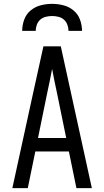

<svg xmlns="http://www.w3.org/2000/svg" viewBox="-20 -975 540 995"><path d="M44 0 151 -490 205 -735H295L456 0H376L337 -190H163L124 0ZM177 -260H323L276 -490Q269 -522 262.5 -554Q256 -586 250 -618Q244 -586 237.5 -554Q231 -522 224 -490ZM95 -815Q95 -845 105.5 -873.5Q116 -902 139 -921Q162 -940 191 -947.5Q220 -955 250 -955Q280 -955 309 -947.5Q338 -940 361 -921Q384 -902 394.5 -873.5Q405 -845 405 -815H335Q335 -831 329 -847Q323 -863 311 -873.5Q299 -884 282.5 -888Q266 -892 250 -892Q234 -892 217.5 -888Q201 -884 189 -873.5Q177 -863 171 -847Q165 -831 165 -815Z"/></svg>

Font: HulyMono
Style: Regular
Weight: 400
Monospace: yes
Designer: Belleve Invis
Foundry: Belleve Invis
Version: Version 33.2.5; ttfautohint (v1.8.4)